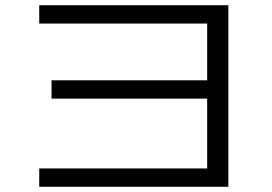

<svg xmlns="http://www.w3.org/2000/svg" viewBox="-20 -727 1040 734"><path d="M130 -707H853V-13H130V-83H772V-350H177V-420H772V-637H130Z"/></svg>

Font: Mplus 1p
Style: Regular
Weight: 400
Version: Version 1.061